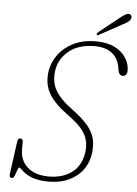

<svg xmlns="http://www.w3.org/2000/svg" viewBox="-59 -906 685 961"><g transform="rotate(5 284.0 -425.5)"><path d="M223 10Q178 10 150 1.2Q122 -7.5 106 -18.8Q90 -30 82 -38.5Q74 -47 69.5 -47Q65 -47 60.8 -33.2Q56.5 -19.5 51 -5.8Q45.5 8 38 8Q22.5 8 25.5 -12.5L48 -176Q50.5 -193 63 -193Q75.5 -193 75.5 -175V-141Q74.5 -84.5 113 -50Q151.5 -15.5 220 -15.5Q288 -15.5 334 -48.2Q380 -81 391 -145Q400.5 -199 378.8 -240.5Q357 -282 290 -330Q221 -379.5 192.8 -427.8Q164.5 -476 173.5 -540Q180.5 -585.5 209 -624.2Q237.5 -663 285.2 -686.5Q333 -710 398.5 -710Q453.5 -710 491.2 -691Q529 -672 548.5 -641.5Q568 -611 567.5 -576.5Q567.5 -564.5 561.2 -557Q555 -549.5 546.5 -549.5Q536 -549.5 530.2 -556.2Q524.5 -563 523 -570.5L519 -592.5Q510.5 -638.5 478 -662Q445.5 -685.5 393.5 -685.5Q313 -685.5 264.2 -646Q215.5 -606.5 207 -549.5Q198 -493.5 221.2 -450Q244.5 -406.5 310.5 -358.5Q360.5 -321.5 387.5 -289.5Q414.5 -257.5 423 -224.2Q431.5 -191 426 -150Q416.5 -77.5 361.2 -33.8Q306 10 223 10ZM504 -836.5Q521.5 -850.5 533.2 -856.8Q545 -863 554 -860Q561.5 -857 563.2 -849.5Q565 -842 560 -833.5Q554.5 -824.5 544.8 -818.5Q535 -812.5 522.5 -806L407.5 -743Q400.5 -739 398 -744Q396 -747 398.5 -750.5Q401 -754 404.5 -757Z"/></g></svg>

Font: Fraunces 72pt SuperSoft Thin
Style: Italic
Weight: 100
Italic angle: -16°
Version: Version 1.000;[b76b70a41]